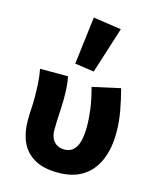

<svg xmlns="http://www.w3.org/2000/svg" viewBox="-124 -924 848 1023"><g transform="rotate(15 300.0 -412.0)"><path d="M294 12Q213 12 162.5 -17.5Q112 -47 89.5 -98Q67 -149 67 -214Q67 -246 69 -278Q71 -310 71 -342Q71 -372 69 -414.5Q67 -457 59 -498H213Q219 -473 221 -441Q223 -409 223 -374Q223 -347 220 -297.5Q217 -248 217 -201Q217 -174 227 -155Q237 -136 254.5 -126Q272 -116 294 -116Q323 -116 342 -132Q361 -148 370.5 -181.5Q380 -215 380 -266Q380 -311 373 -362Q366 -413 349 -476L503 -510Q518 -454 529 -394Q540 -334 540 -275Q540 -187 512.5 -122.5Q485 -58 430.5 -23Q376 12 294 12ZM339 -558 233 -573 265 -836 420 -813Z"/></g></svg>

Font: Source Code Pro ExtraBold
Style: Regular
Weight: 800
Monospace: yes
Designer: Paul D. Hunt, Teo Tuominen
Foundry: Adobe Systems Incorporated
Version: Version 1.018;hotconv 1.0.116;makeotfexe 2.5.65601